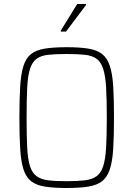

<svg xmlns="http://www.w3.org/2000/svg" viewBox="-20 -932 666 960"><path d="M313 8Q248 8 204.5 1Q161 -6 135.5 -26Q110 -46 97.5 -85Q85 -124 81 -187Q77 -250 77 -344Q77 -438 81 -501Q85 -564 97.5 -603Q110 -642 135.5 -662Q161 -682 204.5 -689Q248 -696 313 -696Q378 -696 421.5 -689Q465 -682 490.5 -662Q516 -642 529 -603Q542 -564 546 -501Q550 -438 550 -344Q550 -250 546 -187Q542 -124 529 -85Q516 -46 490.5 -26Q465 -6 421.5 1Q378 8 313 8ZM313 -26Q368 -26 404.5 -30.5Q441 -35 463 -51Q485 -67 496 -101Q507 -135 510.5 -194Q514 -253 514 -344Q514 -436 510.5 -494.5Q507 -553 496 -587.5Q485 -622 463 -638Q441 -654 404.5 -658Q368 -662 313 -662Q257 -662 221 -658Q185 -654 163 -638Q141 -622 130 -587.5Q119 -553 116 -494.5Q113 -436 113 -344Q113 -253 116 -194Q119 -135 130 -101Q141 -67 163 -51Q185 -35 221 -30.5Q257 -26 313 -26ZM284 -774V-779L366 -912H410V-907L310 -774Z"/></svg>

Font: Saira Thin SemiCondensed
Style: Regular
Weight: 100
Width: 4
Version: Version 1.101